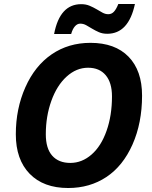

<svg xmlns="http://www.w3.org/2000/svg" viewBox="-20 -942 770 972"><path d="M522.9 -771Q499 -771 480.7 -779.1Q462.4 -787.1 446.8 -796.6Q431.2 -806.2 416.7 -814.2Q402.3 -822.3 386.2 -822.3Q371.1 -822.3 359.1 -808.6Q347.2 -794.9 340.3 -770H253.9Q282.7 -920.9 391.1 -920.9Q415 -920.9 433.8 -912.8Q452.6 -904.8 468.8 -895.3Q484.9 -885.7 499 -877.9Q513.2 -870.1 528.3 -870.1Q544.9 -870.1 556.6 -882.6Q568.4 -895 579.1 -921.9H663.1Q630.9 -771 522.9 -771ZM699.2 -458Q699.2 -319.8 650.9 -210.7Q602.5 -101.6 518.6 -45.9Q434.6 9.8 325.2 9.8Q200.2 9.8 130.1 -62.3Q60.1 -134.3 60.1 -262.2Q60.1 -391.6 108.4 -500.2Q156.7 -608.9 241.7 -667Q326.7 -725.1 438 -725.1Q562.5 -725.1 630.9 -654.8Q699.2 -584.5 699.2 -458ZM425.8 -599.1Q366.7 -599.1 317.4 -554.4Q268.1 -509.8 240 -431.6Q211.9 -353.5 211.9 -262.2Q211.9 -190.4 244.4 -153.8Q276.9 -117.2 335.9 -117.2Q395 -117.2 443.6 -159.7Q492.2 -202.1 519.5 -279.8Q546.9 -357.4 546.9 -454.1Q546.9 -523.4 515.1 -561.3Q483.4 -599.1 425.8 -599.1Z"/></svg>

Font: TypoPRO Open Sans
Style: Bold Italic
Weight: 700
Italic angle: -12°
Foundry: Ascender Corporation
Version: Version 1.10